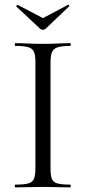

<svg xmlns="http://www.w3.org/2000/svg" viewBox="-20 -812 372 832"><path d="M199 -81Q199 -52 204.8 -37Q210.6 -22 229.2 -17Q247.8 -12 284.4 -12Q286.6 -12 286.6 -6Q286.6 0 284.4 0Q259.9 0 230.4 -1Q200.9 -2 165.2 -2Q131.5 -2 101.4 -1Q71.3 0 46.8 0Q44 0 44 -6Q44 -12 46.9 -12Q83.4 -12 102.1 -17Q120.8 -22 127.1 -37Q133.4 -52 133.4 -81V-544Q133.4 -573 127.1 -587.5Q120.9 -602 102.1 -607.5Q83.4 -613 46.8 -613Q44 -613 44 -619Q44 -625 46.8 -625Q71.3 -625 101.4 -623.5Q131.5 -622 165.2 -622Q200.9 -622 230.9 -623.5Q261 -625 284.4 -625Q286.6 -625 286.6 -619Q286.6 -613 284.4 -613Q247.9 -613 229.7 -607Q211.5 -601 205.2 -586Q199 -571 199 -542ZM154.2 -687 51.2 -783.6Q49.4 -785.8 52.8 -788.8Q56.2 -791.8 57.2 -790.6L166.2 -733.4L274.2 -790.9Q276.2 -792.8 279.1 -789.4Q282 -786 279.2 -784L177.2 -687Q173.2 -683 166.2 -683Q159.2 -683 154.2 -687Z"/></svg>

Font: Cormorant Garamond Light
Style: Regular
Weight: 300
Designer: Christian Thalmann (Catharsis Fonts)
Foundry: Catharsis Fonts
Version: Version 4.001